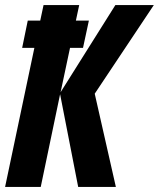

<svg xmlns="http://www.w3.org/2000/svg" viewBox="-24 -734 624 754"><path d="M136 0 212 -364 283 0H431L348 -366L580 -714H429L214 -372L251 -546H302L325 -653H274L287 -714H147L134 -653H85L63 -546H111L-4 0Z"/></svg>

Font: Noto Sans UI Condensed ExtraBold
Style: Italic
Weight: 800
Width: 3
Designer: Monotype Design Team
Foundry: Monotype Imaging Inc.
Version: 1.001